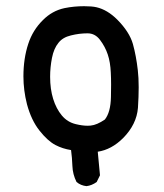

<svg xmlns="http://www.w3.org/2000/svg" viewBox="-20 -494 540 632"><path d="M57.1 -242.7Q57.1 -301.8 73.2 -350.1Q87.9 -395 121.1 -427.7Q151.4 -458.5 192.4 -467.3Q223.6 -473.6 256.8 -473.6Q282.7 -473.6 297.4 -470.2Q333.5 -461.9 366.2 -429.2Q406.2 -388.7 417.5 -349.1Q428.2 -310.5 433.6 -263.2Q436.5 -238.3 436.5 -207Q436.5 -175.8 434.1 -139.2Q429.7 -84.5 385.3 -39.6Q347.2 -1.5 301.8 5.4L309.1 83L298.3 105Q282.2 116.7 264.6 118.7Q245.6 116.7 231.9 105Q219.2 79.6 218.3 52.2Q217.3 24.9 213.9 0Q186 -4.4 162.6 -16.6Q137.2 -29.8 110.1 -64Q83 -98.1 68.8 -150.9Q57.1 -196.8 57.1 -242.7ZM345.2 -174.8Q345.7 -193.4 345.7 -215.1Q345.7 -236.8 344.7 -254.9Q343.3 -289.1 334.7 -314.7Q326.2 -340.3 309.1 -362.8Q293 -384.3 268.1 -384.3Q240.7 -384.3 213.4 -377.4Q186.5 -371.1 172.4 -353Q157.2 -334.5 151.1 -303.5Q145 -272.5 145 -241.2Q145 -200.7 155 -168.5Q165 -136.2 183.6 -113.8Q202.1 -91.8 229.5 -85.4Q251 -80.1 268.6 -80.1Q273.4 -80.1 278.3 -80.6Q298.8 -82.5 325.2 -100.6Q344.2 -124.5 345.2 -174.8Z"/></svg>

Font: Bakudai
Style: Medium
Weight: 500
Version: Version 1.48